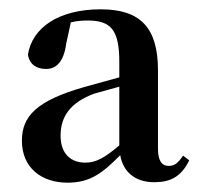

<svg xmlns="http://www.w3.org/2000/svg" viewBox="-20 -853 429 412"><path d="M125 -461C175 -461 201 -483 238 -520C244 -485 269 -462 311 -462C346 -462 369 -474 386 -509L373 -519C361 -502 354 -497 342 -497C328 -497 319 -507 319 -534V-702C319 -794 281 -833 196 -833C105 -833 49 -793 40 -736C43 -715 58 -705 79 -705C101 -705 117 -721 122 -759L132 -805C144 -808 156 -809 168 -809C218 -809 236 -789 236 -720V-687L160 -666C59 -637 27 -604 27 -551C27 -493 69 -461 125 -461ZM236 -541C203 -513 185 -504 163 -504C134 -504 110 -521 110 -562C110 -603 131 -633 182 -652L236 -667Z"/></svg>

Font: Noto Serif JP
Style: Bold
Weight: 700
Designer: Ryoko NISHIZUKA 西塚涼子 (kana & ideographs); Frank Grießhammer (Latin, Greek & Cyrillic); Wenlong ZHANG 张文龙 (bopomofo); San
Foundry: Adobe
Version: Version 2.001;hotconv 1.1.0;makeotfexe 2.6.0